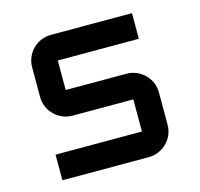

<svg xmlns="http://www.w3.org/2000/svg" viewBox="-82 -608 724 696"><g transform="rotate(-15 280.0 -260.0)"><path d="M394 -96.2V-216.8H166Q146 -216.8 128.4 -224.4Q110.8 -231.9 97.9 -244.9Q85 -257.8 77.4 -275.4Q69.8 -293 69.8 -313V-423.8Q69.8 -443.8 77.4 -461.4Q85 -479 97.9 -491.9Q110.8 -504.9 128.4 -512.5Q146 -520 166 -520H470.2V-423.8H166V-313H394Q414.1 -313 431.4 -305.4Q448.7 -297.9 461.9 -284.9Q475.1 -272 482.7 -254.4Q490.2 -236.8 490.2 -216.8V-96.2Q490.2 -76.2 482.7 -58.6Q475.1 -41 461.9 -28.1Q448.7 -15.1 431.4 -7.6Q414.1 0 394 0H69.8V-96.2Z"/></g></svg>

Font: Aldrich
Style: Regular
Weight: 400
Designer: Matthew Desmond
Foundry: Matthew Desmond
Version: Version 1.002 2011